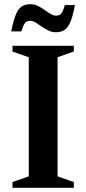

<svg xmlns="http://www.w3.org/2000/svg" viewBox="-20 -894 411 914"><path d="M331.5 -27.5V0H39.5V-27.5L117 -54.5V-621.5L39.5 -648.5V-676H331.5V-649L254 -621.5V-54.5ZM336.5 -870Q327 -817 315 -789.2Q303 -761.5 286.5 -751Q270 -740.5 246 -740.5Q226.5 -740.5 210 -748.8Q193.5 -757 178.2 -767.8Q163 -778.5 149.5 -786.8Q136 -795 123.5 -795Q114 -795 106.8 -791.2Q99.5 -787.5 93.8 -776.8Q88 -766 82 -744.5H33.5Q44 -797.5 55.8 -825.5Q67.5 -853.5 84.2 -863.8Q101 -874 124.5 -874Q144 -874 160.5 -865.8Q177 -857.5 192 -846.8Q207 -836 220.8 -827.8Q234.5 -819.5 247 -819.5Q256.5 -819.5 263.8 -823.2Q271 -827 277 -838Q283 -849 288.5 -870Z"/></svg>

Font: Newsreader 16pt 16pt SemiBold
Style: Regular
Weight: 600
Version: Version 1.003